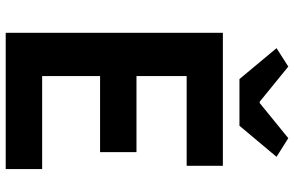

<svg xmlns="http://www.w3.org/2000/svg" viewBox="-194 -810 1004 655"><g transform="rotate(90 307.5 -482.0)"><path d="M91.3 0V-740.8H545.2V-617.3H239V-446.1H498.4V-321.9H239V-124.3H556.2V0ZM249.2 -797.4 143.8 -923.9 206.6 -964 326.4 -866.5H331.1L450.9 -964L514.5 -923.9L408.5 -797.4Z"/></g></svg>

Font: Shanggu Sans SC VF
Style: Regular
Weight: 250
Designer: GuiWonder
Version: Version 1.021